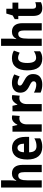

<svg xmlns="http://www.w3.org/2000/svg" viewBox="1369 -2169 810 3588"><g transform="rotate(-90 1774.0 -375.0)"><path d="M198 -595V-760H63V0H198V-261C198 -381 219 -439 288 -439C332 -439 351 -402 351 -323V0H487V-360C487 -490 428 -557 327 -557C269 -557 222 -530 197 -477H189C195 -508 198 -552 198 -595Z M803 -556C665 -556 587 -456 587 -270C587 -92 666 10 821 10C886 10 936 -2 983 -28V-138C932 -109 888 -98 835 -98C761 -98 723 -144 722 -236H1010V-309C1010 -462 934 -556 803 -556ZM805 -453C856 -453 883 -405 883 -332H723C726 -417 758 -453 805 -453Z M1366 -557C1307 -557 1263 -509 1238 -456H1232L1212 -547H1108V0H1244V-279C1244 -369 1289 -418 1355 -418C1372 -418 1388 -416 1401 -411L1412 -551C1396 -555 1380 -557 1366 -557Z M1745 -557C1686 -557 1642 -509 1617 -456H1611L1591 -547H1487V0H1623V-279C1623 -369 1668 -418 1734 -418C1751 -418 1767 -416 1780 -411L1791 -551C1775 -555 1759 -557 1745 -557Z M2184 -161C2184 -249 2134 -291 2059 -329C1983 -370 1969 -381 1969 -409C1969 -435 1987 -450 2023 -450C2063 -450 2101 -433 2139 -412L2178 -514C2126 -542 2076 -557 2019 -557C1906 -557 1836 -500 1836 -403C1836 -319 1877 -273 1956 -234C2037 -195 2049 -178 2049 -151C2049 -119 2028 -102 1984 -102C1936 -102 1879 -122 1837 -146V-21C1883 0 1931 10 1991 10C2114 10 2184 -50 2184 -161Z M2473 10C2527 10 2572 -3 2610 -31V-147C2571 -120 2531 -105 2486 -105C2424 -105 2391 -159 2391 -271C2391 -383 2424 -442 2485 -442C2517 -442 2549 -431 2584 -413L2623 -520C2584 -543 2538 -557 2478 -557C2330 -557 2253 -447 2253 -271C2253 -79 2328 10 2473 10Z M2846 -595V-760H2711V0H2846V-261C2846 -381 2867 -439 2936 -439C2980 -439 2999 -402 2999 -323V0H3135V-360C3135 -490 3076 -557 2975 -557C2917 -557 2870 -530 2845 -477H2837C2843 -508 2846 -552 2846 -595Z M3456 -106C3422 -106 3405 -126 3405 -169V-438H3520V-547H3405V-662H3315L3280 -544L3211 -505V-438H3270V-165C3270 -41 3319 10 3414 10C3458 10 3497 0 3527 -15V-121C3502 -111 3478 -106 3456 -106Z"/></g></svg>

Font: Noto Sans Arabic UI Cn
Style: Bold
Weight: 700
Width: 3
Designer: Monotype Design Team, Nadine Chahine and Nizar Qandah
Foundry: Monotype Imaging Inc.
Version: Version 2.010